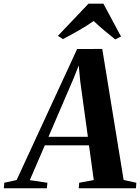

<svg xmlns="http://www.w3.org/2000/svg" viewBox="-98 -1008 750 1028"><path d="M-77.5 0 -75 -29.5 -9 -44 315 -745.5 449.5 -746 564 -44.5 632 -29.5 630 0H323.5L326 -29.5L404 -44L378.5 -230H142L61.5 -43.5L156 -29.5L153 0ZM161.5 -275.5H372.5L331.5 -573.5L323.5 -657.5L297 -590.5ZM212 -816 376 -988.5H455.5L550 -812.5L519 -797Q489 -820.5 459.5 -845.5Q430 -870.5 403.5 -895.5Q366.5 -869.5 324 -845.2Q281.5 -821 239.5 -798.5Z"/></svg>

Font: Merriweather 96pt
Style: Bold Italic
Weight: 700
Italic angle: -7.8°
Version: Version 2.101